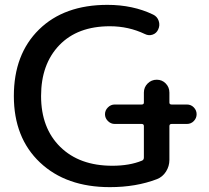

<svg xmlns="http://www.w3.org/2000/svg" viewBox="-20 -760 861 790"><path d="M432 10Q252 10 144.5 -91.5Q37 -193 37 -365Q37 -537 140.5 -638.5Q244 -740 422 -740Q527 -740 610 -700Q627 -692 633 -674Q639 -656 631 -639Q624 -623 608 -617.5Q592 -612 576 -620Q509 -652 432 -652Q299 -652 224 -574Q149 -496 149 -365Q149 -233 228 -155.5Q307 -78 442 -78Q513 -78 564 -99Q572 -102 572 -112V-241Q572 -250 563 -250H452Q436 -250 424 -262Q412 -274 412 -290Q412 -306 424 -318Q436 -330 452 -330H563Q572 -330 572 -338V-379Q572 -401 587.5 -416.5Q603 -432 625 -432Q647 -432 662 -416.5Q677 -401 677 -379V-338Q677 -330 686 -330H749Q766 -330 777.5 -318Q789 -306 789 -290Q789 -274 777.5 -262Q766 -250 749 -250H686Q677 -250 677 -241V-102Q677 -76 663 -54Q649 -32 626 -23Q540 10 432 10Z"/></svg>

Font: Rounded Mplus 1c Medium
Style: Regular
Weight: 500
Version: Version 1.059.20150529